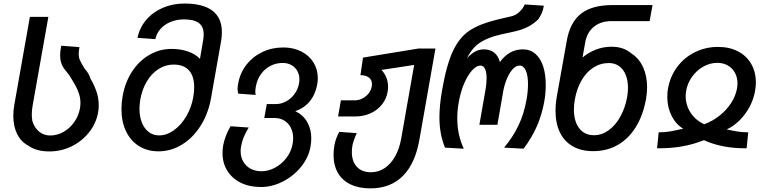

<svg xmlns="http://www.w3.org/2000/svg" viewBox="-20 -818 4240 1060"><path d="M133.5 -15.5Q94.5 -37 74 -79.5Q53.5 -122 53.5 -178.5Q53.5 -208 58.5 -236.5L145 -725H247L160 -234.5Q155.5 -208.5 155.5 -187Q155.5 -169.5 158.5 -150Q169.5 -114 195.2 -92Q221 -70 256.5 -70Q296 -70 331 -90Q366 -110 390 -144.2Q414 -178.5 421.5 -220Q424 -233 424 -250Q424 -275 416.8 -298.2Q409.5 -321.5 398 -342.8Q386.5 -364 366.5 -396L360.5 -405.5L351 -417.5Q338 -433 330.2 -444.5Q322.5 -456 317.2 -472.8Q312 -489.5 312 -512Q312 -537.5 318 -565.5L418.5 -558Q414.5 -535 414.5 -521.5Q414.5 -501.5 420.5 -487.5Q426.5 -473.5 441.5 -448.5L449.5 -436Q459 -426.5 467 -412.8Q475 -399 479.5 -383.5Q496.5 -356 510.8 -318Q525 -280 525 -235.5Q525 -215 521.5 -197Q511 -137 472 -87.8Q433 -38.5 375.5 -10.2Q318 18 253.5 18Q215.5 18 186.5 9.8Q157.5 1.5 133.5 -15.5Z M650.5 -215.5Q650.5 -251 657 -287Q670.5 -364 709.2 -423.2Q748 -482.5 804.8 -515.2Q861.5 -548 927.5 -548Q976.5 -548 1017.8 -533.8Q1059 -519.5 1084 -493L1101.5 -595.5Q1104.5 -613.5 1104.5 -628Q1104.5 -671.5 1077.5 -691.2Q1050.5 -711 996.5 -711Q955.5 -711 921.8 -697Q888 -683 866 -658.2Q844 -633.5 837.5 -602L739 -609Q750.5 -665 787.2 -708.2Q824 -751.5 879 -775Q934 -798.5 998.5 -798.5Q1101 -798.5 1153 -758.8Q1205 -719 1205 -640.5Q1205 -617 1200.5 -590L1145 -276Q1130 -191 1087.8 -124Q1045.5 -57 984.8 -19.8Q924 17.5 855 17.5Q793 17.5 746.8 -11.8Q700.5 -41 675.5 -93.8Q650.5 -146.5 650.5 -215.5ZM1047 -282Q1052 -310.5 1052 -337Q1052 -397.5 1023.2 -429.5Q994.5 -461.5 938.5 -461.5Q894 -461.5 855.8 -437.2Q817.5 -413 791 -369.2Q764.5 -325.5 754.5 -268Q750 -242 750 -217.5Q750 -175 763.2 -141.5Q776.5 -108 801 -89.2Q825.5 -70.5 858.5 -70.5Q900.5 -70.5 940.2 -99Q980 -127.5 1008.5 -176Q1037 -224.5 1047 -282Z M1208.5 27Q1208.5 6 1212 -14.5Q1221.5 -66.5 1252.5 -121L1353 -114Q1319 -58.5 1311 -10.5Q1308.5 5.5 1308.5 16.5Q1308.5 49 1323 74.2Q1337.5 99.5 1363.5 113.5Q1389.5 127.5 1423.5 127.5Q1462 127.5 1499 107.5Q1536 87.5 1562 53Q1588 18.5 1595.5 -23.5Q1598.5 -39.5 1598.5 -54Q1598.5 -87 1585.8 -112.5Q1573 -138 1549.8 -152.2Q1526.5 -166.5 1496.5 -166.5H1439L1453 -243.5H1504Q1533 -243.5 1560.2 -258.5Q1587.5 -273.5 1606.5 -299.8Q1625.5 -326 1631 -358Q1633 -368 1633 -379.5Q1633 -406 1621.2 -426.8Q1609.5 -447.5 1588.5 -459Q1567.5 -470.5 1541 -470.5Q1504 -470.5 1472.8 -454.2Q1441.5 -438 1420.5 -408.5Q1399.5 -379 1392.5 -340Q1389.5 -323.5 1389.5 -312.5Q1389.5 -303.5 1391.5 -294L1295 -301Q1291.5 -318.5 1291.5 -327Q1291.5 -339.5 1295 -356.5Q1305 -415 1340.2 -460.2Q1375.5 -505.5 1428.5 -530.8Q1481.5 -556 1544 -556Q1599.5 -556 1643 -534Q1686.5 -512 1710.5 -473.5Q1734.5 -435 1734.5 -386.5Q1734.5 -370 1731.5 -352.5Q1721.5 -296.5 1690 -258.5Q1658.5 -220.5 1610 -204.5Q1652.5 -184.5 1675.5 -145.2Q1698.5 -106 1698.5 -54Q1698.5 -32 1694 -7Q1683.5 51.5 1642.5 102.5Q1601.5 153.5 1542 184Q1482.5 214.5 1420.5 214.5Q1357 214.5 1309 190.8Q1261 167 1234.8 124.5Q1208.5 82 1208.5 27Z M1821.5 37.5Q1821.5 10 1826.5 -17Q1829 -32.5 1835.8 -51.8Q1842.5 -71 1853 -90L1949.5 -83Q1930.5 -40 1925.5 -14Q1922.5 5 1922.5 21.5Q1922.5 73 1950.2 103Q1978 133 2028.5 133Q2069.5 133 2103.5 110.2Q2137.5 87.5 2161 46Q2184.5 4.5 2194.5 -50.5L2266.5 -459.5L2086 -432Q2104 -413 2113.2 -389Q2122.5 -365 2122.5 -338.5Q2122.5 -327 2120 -311Q2113 -271 2088.2 -240.2Q2063.5 -209.5 2025 -192.2Q1986.5 -175 1941 -175H1846.5L1862 -264H1938.5Q1962.5 -264 1984.5 -276.2Q2006.5 -288.5 2020 -309.2Q2033.5 -330 2033.5 -354Q2033.5 -377 2016.5 -390Q1999.5 -403 1970 -403L1984 -500L2290 -550H2384L2295.5 -47Q2272 86 2203.5 154Q2135 222 2025 222Q1961 222 1915.2 200Q1869.5 178 1845.5 136.5Q1821.5 95 1821.5 37.5Z M2406 -171Q2406 -237.5 2421 -322Q2445.5 -462.5 2481.5 -538Q2517.5 -613.5 2573.8 -650.2Q2630 -687 2728 -710.5L2805 -728.5Q2828.5 -734 2848.2 -753Q2868 -772 2877 -793.5L2982.5 -786.5Q2978.5 -763.5 2972 -748Q2965.5 -732.5 2953 -713Q2930 -689 2897.5 -671.5Q2865 -654 2817.5 -643.5L2746.5 -628Q2676 -612.5 2631.2 -583.5Q2586.5 -554.5 2558.5 -497Q2580.5 -521 2603 -533.2Q2625.5 -545.5 2650.5 -545.5Q2720.5 -545.5 2740 -475.5Q2790.5 -545.5 2866.5 -545.5Q2908 -545.5 2936.5 -520.2Q2965 -495 2979 -450.8Q2993 -406.5 2993 -349.5Q2993 -301.5 2984.5 -255.5Q2971.5 -184 2944 -121Q2916.5 -58 2870.5 3L2763 -3Q2813 -63 2843 -126.5Q2873 -190 2886.5 -266Q2895 -312 2895 -353.5Q2895 -401.5 2882.8 -428.8Q2870.5 -456 2849 -456Q2828.5 -456 2810.2 -435.8Q2792 -415.5 2778.5 -383.2Q2765 -351 2758.5 -315.5L2726 -129H2626.5L2660.5 -323Q2666.5 -357.5 2666.5 -385.5Q2666.5 -418.5 2658 -437.2Q2649.5 -456 2632.5 -456Q2610.5 -456 2586.5 -429.8Q2562.5 -403.5 2542.5 -357Q2522.5 -310.5 2512.5 -252.5Q2504.5 -209.5 2504.5 -165.5Q2504.5 -73.5 2540.5 3L2436.5 -3Q2421 -42.5 2413.5 -82.8Q2406 -123 2406 -171Z M3047 -206Q3047 -245.5 3054 -284.5L3109 -592.5Q3127 -695 3187.8 -742.5Q3248.5 -790 3361 -790H3582.5L3566.5 -701.5H3356.5Q3297 -701.5 3258.8 -670.2Q3220.5 -639 3211 -584.5L3196 -500.5Q3227.5 -527.5 3269 -543.8Q3310.5 -560 3355 -560Q3390.5 -560 3418 -550.5Q3445.5 -541 3468.5 -521Q3509 -494.5 3530.8 -446.2Q3552.5 -398 3552.5 -336Q3552.5 -307.5 3547 -273.5Q3531 -183 3491 -117.8Q3451 -52.5 3390.8 -18Q3330.5 16.5 3255 16.5Q3189 16.5 3142.2 -10.2Q3095.5 -37 3071.2 -87Q3047 -137 3047 -206ZM3442.5 -282.5Q3447 -309 3447 -333Q3447 -373.5 3434.5 -404.5Q3422 -435.5 3398.2 -452.8Q3374.5 -470 3342 -470Q3295 -470 3256 -445Q3217 -420 3190.5 -374.2Q3164 -328.5 3153.5 -268Q3148.5 -240 3148.5 -213Q3148.5 -148 3177.8 -109.8Q3207 -71.5 3259.5 -71.5Q3302.5 -71.5 3340.2 -98.8Q3378 -126 3404.8 -174Q3431.5 -222 3442.5 -282.5Z M3752 -107.5Q3712 -131 3688 -178.2Q3664 -225.5 3664 -283Q3664 -309 3668 -329.5Q3680 -396.5 3719 -448.8Q3758 -501 3816.8 -530Q3875.5 -559 3944 -559Q4007 -559 4054.2 -534.5Q4101.5 -510 4127.2 -465.5Q4153 -421 4153 -363Q4153 -340 4148.5 -315Q4140.5 -269.5 4117.8 -227.2Q4095 -185 4062.2 -152.8Q4029.5 -120.5 3992 -103.5Q4025.5 -96 4052.2 -91.8Q4079 -87.5 4111 -87.5L4102 0.5Q3970 2.5 3866 -44Q3749.5 3 3607.5 0.5L3616.5 -87.5Q3650 -87.5 3677.8 -92.2Q3705.5 -97 3752 -107.5ZM3765.5 -287Q3765.5 -238 3792.5 -196.2Q3819.5 -154.5 3868 -132Q3914 -149 3952.8 -179.8Q3991.5 -210.5 4016.8 -249.8Q4042 -289 4049 -330.5Q4051.5 -346.5 4051.5 -358Q4051.5 -390.5 4037.5 -416.2Q4023.5 -442 3998.2 -456.5Q3973 -471 3940.5 -471Q3900 -471 3863.2 -450.5Q3826.5 -430 3801 -394.5Q3775.5 -359 3768 -316Q3765.5 -300 3765.5 -287Z"/></svg>

Font: JuliaMono MediumItalic
Style: Regular
Weight: 500
Italic angle: -9°
Monospace: yes
Designer: cormullion
Foundry: corm
Version: Version 0.049; ttfautohint (v1.8.4)